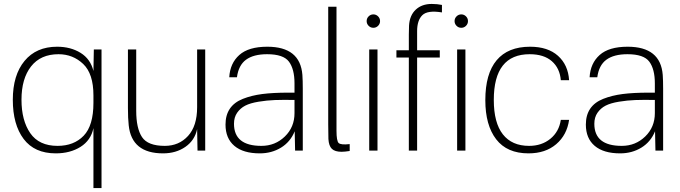

<svg xmlns="http://www.w3.org/2000/svg" viewBox="-20 -764 3448 974"><path d="M454 190V-114Q441 -52 388.5 -19Q336 14 263 14Q155 14 100 -59Q45 -132 45 -258Q45 -383 104.5 -455Q164 -527 270 -527Q338 -527 388.5 -496Q439 -465 454 -404L456 -513H495V190ZM89 -258Q89 -153 133.5 -88.5Q178 -24 272 -24Q355 -24 404.5 -75.5Q454 -127 454 -242V-280Q454 -390 402 -439.5Q350 -489 277 -489Q186 -489 137.5 -427Q89 -365 89 -258Z M807 14Q648 14 633 -128Q629 -164 629 -215V-513H671V-202Q671 -113 700.5 -68.5Q730 -24 816 -24Q888 -24 934 -74.5Q980 -125 980 -220V-513H1021V0H982L980 -109Q968 -52 920.5 -19Q873 14 807 14Z M1336 -527Q1503 -527 1514 -384Q1516 -357 1516 -313V0H1477L1475 -98Q1453 -44 1405.5 -15Q1358 14 1298 14Q1214 14 1169 -24Q1124 -62 1124 -132Q1124 -180 1146 -212.5Q1168 -245 1212 -262.5Q1256 -280 1310.5 -287Q1365 -294 1442 -294H1474V-341Q1474 -413 1446 -451Q1418 -489 1335 -489Q1266 -489 1228 -461Q1190 -433 1182 -372H1143Q1147 -443 1194 -485Q1241 -527 1336 -527ZM1167 -136Q1167 -24 1306 -24Q1376 -24 1425 -71.5Q1474 -119 1474 -190V-257Q1415 -258 1374.5 -256.5Q1334 -255 1291.5 -248Q1249 -241 1224 -228Q1199 -215 1183 -192Q1167 -169 1167 -136Z M1687 -101Q1687 -49 1698 -38.5Q1709 -28 1754 -33V2Q1728 6 1713 6Q1679 6 1663.5 -9Q1648 -24 1646 -59Q1645 -79 1645 -133V-730H1687Z M1895 -513V0H1853V-513ZM1850 -633Q1840 -643 1840 -657Q1840 -671 1850 -681Q1860 -691 1874 -691Q1888 -691 1898 -681Q1908 -671 1908 -657Q1908 -643 1898 -633Q1888 -623 1874 -623Q1860 -623 1850 -633Z M2170 -744Q2198 -744 2222 -739V-701Q2149 -713 2122.5 -687Q2096 -661 2096 -606V-509H2211V-472H2096V0H2054V-472H1991V-509H2054V-588Q2054 -614 2055 -634Q2058 -686 2089 -715Q2120 -744 2170 -744ZM2296 -633Q2286 -643 2286 -657Q2286 -671 2296 -681Q2306 -691 2320 -691Q2334 -691 2344 -681Q2354 -671 2354 -657Q2354 -643 2344 -633Q2334 -623 2320 -623Q2306 -623 2296 -633ZM2299 0V-513H2341V0Z M2669 -527Q2759 -527 2810.5 -481Q2862 -435 2867 -357H2825Q2820 -418 2779.5 -453.5Q2739 -489 2667 -489Q2485 -489 2485 -257Q2485 -141 2531 -82.5Q2577 -24 2664 -24Q2728 -24 2772 -60Q2816 -96 2825 -156H2867Q2856 -79 2801.5 -32.5Q2747 14 2661 14Q2552 14 2497 -57.5Q2442 -129 2442 -256Q2442 -390 2499.5 -458.5Q2557 -527 2669 -527Z M3164 -527Q3331 -527 3342 -384Q3344 -357 3344 -313V0H3305L3303 -98Q3281 -44 3233.5 -15Q3186 14 3126 14Q3042 14 2997 -24Q2952 -62 2952 -132Q2952 -180 2974 -212.5Q2996 -245 3040 -262.5Q3084 -280 3138.5 -287Q3193 -294 3270 -294H3302V-341Q3302 -413 3274 -451Q3246 -489 3163 -489Q3094 -489 3056 -461Q3018 -433 3010 -372H2971Q2975 -443 3022 -485Q3069 -527 3164 -527ZM2995 -136Q2995 -24 3134 -24Q3204 -24 3253 -71.5Q3302 -119 3302 -190V-257Q3243 -258 3202.5 -256.5Q3162 -255 3119.5 -248Q3077 -241 3052 -228Q3027 -215 3011 -192Q2995 -169 2995 -136Z"/></svg>

Font: Nacelle UltraLight
Style: Regular
Weight: 200
Designer: Sora Sagano
Foundry: Sora Sagano
Version: Version 1.000;FEAKit 1.0